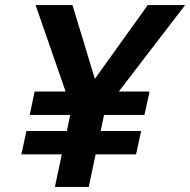

<svg xmlns="http://www.w3.org/2000/svg" viewBox="-20 -735 748 755"><path d="M64 -128 84 -220H243L256 -283H97L116 -375H238L120 -715H265L353 -425L561 -715H708L447 -375H568L548 -283H389L376 -220H535L515 -128H356L329 0H196L223 -128Z"/></svg>

Font: Wix Madefor Text
Style: Bold Italic
Weight: 700
Italic angle: -12°
Designer: Dalton Maag Ltd
Foundry: Dalton Maag Ltd
Version: Version 3.100